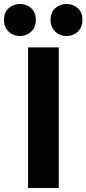

<svg xmlns="http://www.w3.org/2000/svg" viewBox="-74 -936 434 964"><path d="M221 8V-698H67V8ZM106 -836Q106 -874 82.5 -895Q59 -916 26 -916Q-7 -916 -30.5 -895Q-54 -874 -54 -836Q-54 -799 -30.5 -777Q-7 -755 26 -755Q59 -755 82.5 -777Q106 -799 106 -836ZM340 -836Q340 -874 316.5 -895Q293 -916 260 -916Q227 -916 203.5 -895Q180 -874 180 -836Q180 -799 203.5 -777Q227 -755 260 -755Q293 -755 316.5 -777Q340 -799 340 -836Z"/></svg>

Font: Repo Bold
Style: Bold
Weight: 700
Designer: Stefan Peev
Foundry: Context Ltd
Version: Version 1.502